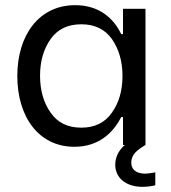

<svg xmlns="http://www.w3.org/2000/svg" viewBox="-20 -561 660 743"><path d="M542 111C505 111 488 93 488 69C488 38 508 21 543 0V-527H456V-429H449C420 -490 364 -541 271 -541C130 -541 47 -424 47 -267C47 -111 128 7 268 7C360 7 417 -45 449 -108H456V0H463C438 22 426 48 426 77C426 126 466 162 531 162C548 162 565 160 581 156V106C564 109 551 111 542 111ZM295 -67C242 -67 203 -86 176 -125C149 -163 135 -211 135 -268C135 -325 149 -372 176 -410C203 -448 242 -467 295 -467C346 -467 386 -448 413 -410C440 -371 454 -324 454 -267C454 -210 440 -163 413 -125C386 -86 346 -67 295 -67Z"/></svg>

Font: Be Vietnam
Style: Regular
Weight: 400
Designer: Gabriel Lam
Foundry: TypeRant
Version: Version 4.000